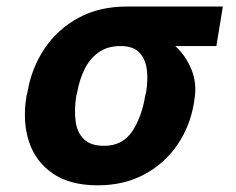

<svg xmlns="http://www.w3.org/2000/svg" viewBox="-20 -548 711 578"><path d="M59.7 -258.5 62.5 -269.9Q74.9 -343.4 114.3 -402Q153.8 -460.6 216.6 -494.5Q279.5 -528.4 362.2 -528.4H650.9L631.4 -409.4H507.5Q539.1 -381 556.3 -339Q573.5 -296.9 565.3 -248.6L563.9 -238.6Q552.6 -168.7 514.2 -112.4Q475.9 -56.1 414.8 -23.1Q353.7 9.9 274.1 9.9Q191.4 9.9 139.4 -25.4Q87.4 -60.7 67.3 -121.4Q47.2 -182.2 59.7 -258.5ZM212.4 -269.9 209.5 -258.5Q203.1 -217.3 207.6 -183.2Q212 -149.1 232.4 -129.1Q252.8 -109 293.7 -109Q349.1 -109 378 -152.7Q407 -196.4 416.9 -258.5L419.7 -269.9Q426.1 -307.5 421.9 -339.3Q417.6 -371.1 399 -390.3Q380.3 -409.4 342.7 -409.4Q303.6 -409.4 276.8 -390.3Q250 -371.1 234.4 -339.3Q218.8 -307.5 212.4 -269.9Z"/></svg>

Font: Inter UI
Style: Bold Italic
Weight: 700
Italic angle: 9.39999°
Designer: Rasmus Andersson
Foundry: rsms
Version: 3.2;8d6f07862